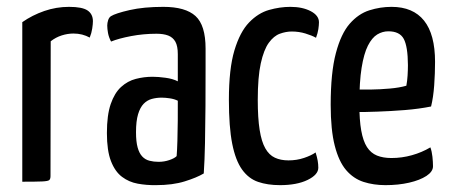

<svg xmlns="http://www.w3.org/2000/svg" viewBox="-20 -530 1315 560"><path d="M45 0V-465.4Q74.2 -485.8 109.1 -497.9Q144.1 -510 181.2 -510Q220 -510 235.5 -499.4Q251 -488.8 251 -468.1Q251 -460.2 249 -446.8Q247 -433.4 241.7 -420.4Q231.4 -426.1 219.4 -429.2Q207.5 -432.2 194.2 -432.2Q177.4 -432.2 160 -426.7Q142.5 -421.1 127.9 -409.6L127.3 -16.5Q127.3 -8.2 123.8 -4.9Q120.4 -1.6 103.1 -0.8Q85.8 0 45 0Z M434.9 10Q407.2 10.4 381.7 5.7Q356.2 1.1 335.9 -14.2Q315.5 -29.5 303.7 -60Q291.8 -90.5 291.8 -142.1Q291.8 -194.2 302.9 -226.5Q314 -258.8 333.1 -276.3Q352.3 -293.8 376.1 -299.9Q400 -306.1 425.1 -306.1Q441.4 -306.1 462.6 -303.2Q483.9 -300.4 498.6 -292.8Q498.6 -292.8 498.6 -306.8Q498.6 -320.8 498.6 -339.4Q498.6 -358 498.6 -372Q498.6 -395.6 491.5 -408.4Q484.3 -421.1 470.5 -426.4Q456.8 -431.6 436.6 -431.6Q398.3 -431.6 362.2 -424.7Q326.1 -417.8 303.9 -408.8Q297.3 -421.3 295 -433.8Q292.8 -446.3 292.8 -455.5Q292.8 -463.1 295.4 -471.1Q298 -479.2 303.6 -482.8Q316.7 -491.1 358 -500.6Q399.3 -510 456.5 -510Q520.9 -510 550.3 -483.2Q579.6 -456.4 579.6 -388.4V-334.7Q579.6 -277.7 579.3 -220.3Q578.9 -162.9 577.9 -112.6Q576.9 -62.2 574.3 -24.1Q553.9 -11.9 518.8 -1Q483.7 10 434.9 10ZM442.5 -58Q459 -58 474.1 -63.2Q489.1 -68.3 495.2 -74.7Q496.6 -91.4 497.4 -119Q498.3 -146.6 498.5 -177.9Q498.6 -209.2 498.6 -236.2Q488.7 -241.2 475.4 -243.2Q462.1 -245.2 451.5 -245.2Q436.5 -245.2 422.9 -241.5Q409.4 -237.9 399 -227.3Q388.7 -216.7 382.7 -196.8Q376.7 -176.9 376.7 -144.4Q376.7 -116.9 381.4 -100Q386 -83.1 394.8 -73.7Q403.6 -64.3 415.9 -61.2Q428.2 -58 442.5 -58Z M796.6 10Q760.4 10 732.8 0.5Q705.2 -8.9 686.1 -35.4Q667 -61.9 657.3 -110.7Q647.6 -159.6 647.6 -239Q647.6 -329 663.7 -383Q679.9 -437 706.5 -464.5Q733 -492 764.7 -501Q796.3 -510 827 -510Q862.2 -510 886.3 -497.4Q910.3 -484.8 910.3 -465Q910.3 -456.8 908.5 -444.8Q906.7 -432.9 901.7 -419.8Q889.7 -426.6 870.8 -432.3Q851.9 -438.1 831 -438.1Q814.1 -438.1 796.4 -431.7Q778.6 -425.3 764 -405.2Q749.4 -385 740.6 -345.2Q731.8 -305.4 731.8 -238.5Q731.8 -185.7 737.3 -151.2Q742.7 -116.8 753.8 -97.4Q764.8 -77.9 781.7 -70.1Q798.5 -62.2 821.4 -62.2Q845.5 -62.2 866.8 -69.4Q888.2 -76.6 900.5 -85.4Q904.8 -71.7 906.6 -61.3Q908.4 -51 908.4 -40.8Q908.4 -20.4 877.2 -5.2Q846 10 796.6 10Z M1104.4 10Q1069.7 10 1040.4 0.6Q1011 -8.9 989.6 -33.8Q968.2 -58.8 956.4 -104.9Q944.5 -151.1 944.5 -224.2Q944.5 -318.1 959.6 -374.9Q974.6 -431.8 1000 -460.8Q1025.4 -489.8 1057.2 -499.9Q1089 -510 1121.9 -510Q1184.7 -510 1216.8 -469.9Q1248.9 -429.8 1248.9 -349.5Q1248.9 -315.9 1246.4 -281.1Q1243.9 -246.3 1237.3 -219.4Q1202.7 -212.4 1160.8 -209Q1118.9 -205.7 1080.8 -204.4Q1042.7 -203 1018.3 -203.2Q994 -203.4 994 -203.4L995.2 -269.5Q995.2 -269.5 1014 -269Q1032.7 -268.5 1060.6 -268.8Q1088.4 -269.2 1116.9 -271.7Q1145.4 -274.2 1165.2 -280Q1167.8 -293.9 1168.8 -309.9Q1169.8 -325.9 1169.8 -340.1Q1169.5 -394.4 1157.6 -416.6Q1145.7 -438.7 1112.6 -438.7Q1095.7 -438.7 1080.3 -429.5Q1065 -420.2 1053.1 -396.9Q1041.3 -373.5 1034.7 -332.4Q1028.1 -291.3 1028.1 -227.4Q1028.1 -180 1033.6 -149.2Q1039.1 -118.5 1050.3 -101.1Q1061.6 -83.6 1079.5 -76.3Q1097.4 -69.1 1121.6 -69.1Q1152.1 -69.1 1181.4 -77.3Q1210.7 -85.5 1235.3 -100.2Q1239.6 -88.4 1241.3 -72.7Q1242.9 -57 1242.9 -45Q1242.9 -29.5 1223.8 -16.9Q1204.6 -4.4 1173.3 2.8Q1142 10 1104.4 10Z"/></svg>

Font: Yanone Kaffeesatz ExtraLight
Style: Regular
Weight: 200
Designer: Yanone (Cyrillic: Daniel Pouzeot, Huerta Tipografica, and Cyreal)
Foundry: Yanone
Version: Version 2.003